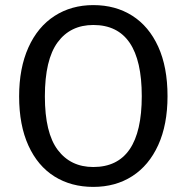

<svg xmlns="http://www.w3.org/2000/svg" viewBox="-20 -721 732 753"><path d="M637 -344Q637 -232 600.5 -152Q564 -72 498.5 -30Q433 12 346 12Q259 12 193.5 -29Q128 -70 91.5 -150Q55 -230 55 -343Q55 -454 91.5 -535Q128 -616 194 -658.5Q260 -701 346 -701Q433 -701 498.5 -659.5Q564 -618 600.5 -538Q637 -458 637 -344ZM156 -343Q156 -200 206.5 -133Q257 -66 346 -66Q536 -66 536 -344Q536 -623 346 -623Q256 -623 206 -555Q156 -487 156 -343Z"/></svg>

Font: Statis Sans
Style: Regular
Weight: 400
Designer: bBox Type GmbH
Foundry: bBox Type GmbH
Version: Version 1.000